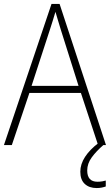

<svg xmlns="http://www.w3.org/2000/svg" viewBox="-20 -735 557 973"><path d="M477 0 390 -264H129L40 0H0L241 -715H282L517 0ZM288 -585Q282 -605 275 -628Q268 -651 261 -675Q254 -652 247 -629Q240 -606 233 -585L140 -300H378ZM422 129Q422 186 474 186Q487 186 498.5 184Q510 182 516 180V210Q508 213 496 215.5Q484 218 470 218Q432 218 409.5 197Q387 176 387 135Q387 97 411 60Q435 23 480 -11L504 0Q468 31 445 62.5Q422 94 422 129Z"/></svg>

Font: Noto Sans Sinhala SemiCondensed ExtraLight
Style: Regular
Weight: 200
Width: 4
Designer: Jelle Bosma - Monotype Design Team
Foundry: Monotype Imaging Inc.
Version: Version 2.006; ttfautohint (v1.8.4.7-5d5b)